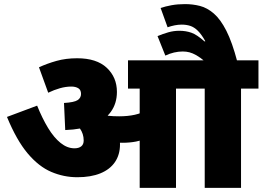

<svg xmlns="http://www.w3.org/2000/svg" viewBox="-20 -916 1280 936"><path d="M838 -484V0H661V-484H604V-622H923V-484ZM356 -632Q451 -632 500.5 -585.5Q550 -539 550 -468Q550 -412 520.5 -371Q491 -330 435 -307.5Q379 -285 298 -282L292 -414Q342 -417 358.5 -428Q375 -439 375 -458Q375 -478 361.5 -486Q348 -494 328 -494Q301 -494 272.5 -486Q244 -478 215 -464L170 -588Q209 -606 255 -619Q301 -632 356 -632ZM565 -212Q565 -162 540.5 -126Q516 -90 469.5 -71Q423 -52 357 -52Q291 -52 230 -78Q169 -104 115 -168Q61 -232 14 -346L161 -401Q186 -339 214.5 -292Q243 -245 275.5 -219Q308 -193 343 -193Q364 -193 376 -202.5Q388 -212 388 -231Q388 -264 369 -290.5Q350 -317 315 -341L396 -378L480 -374Q496 -362 510 -348Q524 -334 534 -317L544 -300Q554 -281 559.5 -259.5Q565 -238 565 -212ZM561 -349Q603 -349 637 -356.5Q671 -364 705 -383V-251Q675 -232 643.5 -226Q612 -220 578 -220Q557 -220 536.5 -221.5Q516 -223 498.5 -226Q481 -229 467 -231L455 -345L470 -358Q488 -354 509.5 -351.5Q531 -349 561 -349ZM1155 -484V0H978V-484H908V-622H1240V-484ZM981 -615Q956 -636 937.5 -646.5Q919 -657 903.5 -661Q888 -665 871 -665Q850 -665 828.5 -660Q807 -655 786 -645L748 -740Q774 -751 800.5 -758.5Q827 -766 854 -766Q886 -766 913 -756.5Q940 -747 977 -714L981 -715Q962 -749 944 -766.5Q926 -784 907 -790Q888 -796 866 -796Q849 -796 831.5 -792.5Q814 -789 797 -783L763 -877Q786 -885 816 -890.5Q846 -896 882 -896Q920 -896 955 -887Q990 -878 1022.5 -850Q1055 -822 1083.5 -766Q1112 -710 1137 -615Z"/></svg>

Font: Noto Sans Devanagari Black
Style: Regular
Weight: 900
Version: Version 2.003